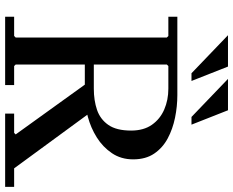

<svg xmlns="http://www.w3.org/2000/svg" viewBox="-100 -807 907 747"><g transform="rotate(90 353.5 -433.5)"><path d="M422 0V-35H497L503 -41L300 -323H424L635 -35H707V0ZM350 -670Q394 -670 438 -661Q482 -652 518.5 -632.5Q555 -613 577.5 -580Q600 -547 600 -498Q600 -451 576 -415.5Q552 -380 514.5 -356.5Q477 -333 433.5 -321.5Q390 -310 350 -310H186L231 -355V-41L237 -35H311V0H45V-35H120L126 -41V-629L120 -635H45V-670ZM231 -300 186 -345H325Q371 -345 407.5 -357.5Q444 -370 466 -401.5Q488 -433 488 -490Q488 -539 465.5 -571Q443 -603 406 -619Q369 -635 325 -635H237L231 -629ZM435 -725 287 -867H409L465 -725ZM265 -725 117 -867H239L295 -725Z"/></g></svg>

Font: Brygada 1918 Medium
Style: Regular
Weight: 500
Designer: Mateusz Machalski | Borys Kosmynka | Przemek Hoffer
Foundry: NIEPODLEGLA 2018
Version: Version 3.006